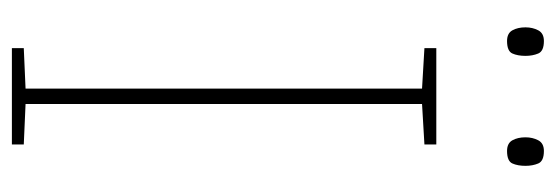

<svg xmlns="http://www.w3.org/2000/svg" viewBox="-326 -609 935 323"><g transform="rotate(90 141.5 -447.5)"><path d="M223 0H61V-20L129 -23V-690L61 -694V-714H223V-694L155 -690V-23L223 -20ZM26 -864Q26 -876 31 -885.5Q36 -895 49 -895Q66 -895 70 -885.5Q74 -876 74 -864Q74 -851 70 -842Q66 -833 49 -833Q36 -833 31 -842Q26 -851 26 -864ZM211 -864Q211 -876 216 -885.5Q221 -895 234 -895Q251 -895 255 -885.5Q259 -876 259 -864Q259 -851 255 -842Q251 -833 234 -833Q221 -833 216 -842Q211 -851 211 -864Z"/></g></svg>

Font: Noto Sans Myanmar UI Thin
Style: Regular
Weight: 100
Designer: Monotype Design Team
Foundry: Monotype Imaging Inc.
Version: Version 2.103; ttfautohint (v1.8.4.7-5d5b)